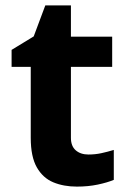

<svg xmlns="http://www.w3.org/2000/svg" viewBox="-20 -733 474 712"><path d="M308 -160Q333 -160 356 -165Q379 -170 402 -177V-66Q378 -56 342.5 -48.5Q307 -41 265 -41Q216 -41 177.5 -57Q139 -73 116.5 -112.5Q94 -152 94 -222V-485H23V-548L105 -598L148 -713H243V-597H396V-485H243V-222Q243 -191 261 -175.5Q279 -160 308 -160Z"/></svg>

Font: Noto Sans Tamil UI
Style: Regular
Weight: 400
Designer: Jelle Bosma - Monotype Design Team
Foundry: Monotype Imaging Inc.
Version: Version 2.004